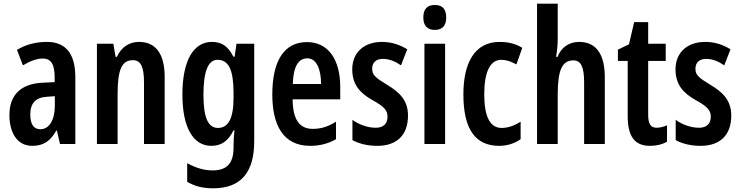

<svg xmlns="http://www.w3.org/2000/svg" viewBox="-20 -780 4010 1040"><path d="M234 -553C173 -553 118 -538 72 -510L104 -426C146 -451 181 -463 212 -463C257 -463 276 -430 276 -362V-335L211 -332C96 -327 31 -268 31 -157C31 -70 67 10 155 10C216 10 254 -17 285 -73H288L305 0H388V-362C388 -487 338 -553 234 -553ZM236 -256 277 -259V-207C277 -128 245 -80 199 -80C163 -80 144 -106 144 -161C144 -221 174 -253 236 -256Z M733 -553C679 -553 637 -524 613 -472H606L594 -543H505V0H617V-269C617 -402 639 -454 700 -454C745 -454 760 -413 760 -333V0H872V-363C872 -489 823 -553 733 -553Z M1128 -553C1028 -553 968 -452 968 -268C968 -90 1026 10 1125 10C1179 10 1216 -16 1245 -74H1250C1247 -46 1245 -14 1245 8V20C1245 110 1204 143 1131 143C1087 143 1044 131 994 104V205C1036 229 1079 240 1134 240C1290 240 1357 148 1357 -15V-543H1261L1251 -473H1244C1215 -531 1180 -553 1128 -553ZM1158 -456C1219 -456 1245 -401 1245 -276V-249C1245 -140 1217 -87 1161 -87C1107 -87 1082 -143 1082 -267C1082 -392 1107 -456 1158 -456Z M1643 -552C1519 -552 1455 -451 1455 -268C1455 -102 1514 10 1660 10C1712 10 1758 -2 1800 -26V-121C1756 -93 1718 -82 1674 -82C1601 -82 1566 -134 1565 -242H1823V-309C1823 -453 1761 -552 1643 -552ZM1645 -464C1694 -464 1719 -406 1719 -325H1566C1569 -422 1597 -464 1645 -464Z M2190 -154C2190 -237 2144 -280 2078 -320C2012 -360 1996 -374 1996 -408C1996 -441 2017 -461 2054 -461C2089 -461 2122 -447 2152 -426L2186 -513C2143 -539 2099 -553 2049 -553C1951 -553 1888 -495 1888 -404C1888 -323 1929 -276 1997 -238C2063 -202 2079 -181 2079 -148C2079 -109 2056 -88 2015 -88C1969 -88 1921 -107 1889 -131V-21C1926 -1 1972 10 2024 10C2128 10 2190 -47 2190 -154Z M2335 -753C2293 -753 2273 -730 2273 -685C2273 -641 2295 -618 2335 -618C2376 -618 2397 -641 2397 -685C2397 -729 2378 -753 2335 -753ZM2391 -543H2279V0H2391Z M2684 10C2724 10 2767 -2 2800 -26V-121C2766 -99 2731 -87 2697 -87C2635 -87 2603 -147 2603 -269C2603 -392 2636 -456 2695 -456C2722 -456 2749 -447 2777 -431L2809 -521C2775 -542 2736 -553 2686 -553C2551 -553 2490 -439 2490 -269C2490 -81 2554 10 2684 10Z M3001 -574V-760H2889V0H3001V-269C3001 -396 3023 -453 3086 -453C3127 -453 3144 -417 3144 -333V0H3256V-362C3256 -485 3210 -553 3117 -553C3063 -553 3020 -524 3000 -472H2992C2998 -504 3001 -538 3001 -574Z M3537 -88C3503 -88 3491 -111 3491 -159V-450H3586V-543H3491V-660H3415L3387 -540L3327 -511V-450H3380V-152C3380 -43 3416 10 3501 10C3537 10 3567 2 3593 -12V-101C3574 -93 3554 -88 3537 -88Z M3941 -154C3941 -237 3895 -280 3829 -320C3763 -360 3747 -374 3747 -408C3747 -441 3768 -461 3805 -461C3840 -461 3873 -447 3903 -426L3937 -513C3894 -539 3850 -553 3800 -553C3702 -553 3639 -495 3639 -404C3639 -323 3680 -276 3748 -238C3814 -202 3830 -181 3830 -148C3830 -109 3807 -88 3766 -88C3720 -88 3672 -107 3640 -131V-21C3677 -1 3723 10 3775 10C3879 10 3941 -47 3941 -154Z"/></svg>

Font: Noto Sans Myanmar ExtraCondensed SemiBold
Style: Regular
Weight: 600
Width: 2
Designer: Monotype Design Team
Foundry: Monotype Imaging Inc.
Version: Version 2.107